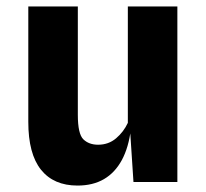

<svg xmlns="http://www.w3.org/2000/svg" viewBox="-20 -566 640 597"><path d="M221 11Q147 11 107.5 -38.2Q68 -87.5 68 -187V-546H222V-209Q222 -149.5 239.2 -132.8Q256.5 -116 285 -116Q317.5 -116 341 -136Q364.5 -156 377.5 -184V-546H531.5V0H395L381.5 -206L387 -164.5Q380 -107.5 358.8 -68.2Q337.5 -29 303.2 -9Q269 11 221 11Z"/></svg>

Font: Spline Sans Mono
Style: Regular
Weight: 400
Monospace: yes
Designer: Eben Sorkin, Mirko Velimirovic
Foundry: Sorkin Type
Version: Version 1.004